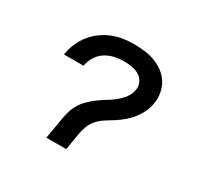

<svg xmlns="http://www.w3.org/2000/svg" viewBox="-119 -670 838 812"><g transform="rotate(30 300.0 -264.0)"><path d="M195 0 211 -92Q214 -113 219.5 -134Q225 -155 236 -174.5Q247 -194 263.5 -210.5Q280 -227 298 -240.5Q316 -254 335.5 -265.5Q355 -277 373 -291.5Q391 -306 405 -324.5Q419 -343 422 -364Q426 -384 417 -401.5Q408 -419 392 -428.5Q376 -438 356.5 -441Q337 -444 317 -444Q296 -444 273 -439Q250 -434 230 -421.5Q210 -409 197 -388.5Q184 -368 180 -346Q180 -345 180 -344Q180 -343 179 -342H84Q84 -344 84 -345.5Q84 -347 85 -349Q89 -374 100 -399Q111 -424 128 -445.5Q145 -467 167.5 -483.5Q190 -500 215 -510Q240 -520 266 -524Q292 -528 317 -528Q344 -528 370.5 -525Q397 -522 421 -513Q445 -504 465.5 -489Q486 -474 499 -453Q512 -432 517 -406Q522 -380 517 -353Q514 -332 504.5 -311.5Q495 -291 481 -272.5Q467 -254 449.5 -239Q432 -224 413 -211.5Q394 -199 374 -187Q354 -175 339 -158Q324 -141 316 -120Q308 -99 305 -78L292 0Z"/></g></svg>

Font: Iosevka SS04 Md Ex Obl
Style: Regular
Weight: 500
Width: 7
Italic angle: -9°
Monospace: yes
Designer: Belleve Invis
Foundry: Belleve Invis
Version: Version 19.0.0; ttfautohint (v1.8.4)